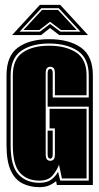

<svg xmlns="http://www.w3.org/2000/svg" viewBox="-20 -765 410 794"><path d="M143 9Q103 9 72 -7Q41 -23 24 -61Q7 -99 7 -165V-453Q7 -535 55 -569Q103 -603 183 -603Q265 -603 314.5 -568.5Q364 -534 364 -453V0H215L212 -16Q199 -5 182.5 2Q166 9 143 9ZM143 -9Q175 -9 193 -23Q211 -37 220 -55L229 -18H347V-324H177V-462Q177 -480 188 -480Q198 -480 198 -462V-362H347V-453Q347 -524 301.5 -554.5Q256 -585 183 -585Q111 -585 67.5 -554.5Q24 -524 24 -453V-165Q24 -77 57 -43Q90 -9 143 -9ZM143 -18Q92 -18 62.5 -50.5Q33 -83 33 -165V-453Q33 -520 74 -548Q115 -576 183 -576Q252 -576 295 -548Q338 -520 338 -453V-371H207V-462Q207 -478 201.5 -483.5Q196 -489 188 -489Q180 -489 174.5 -483.5Q169 -478 169 -462V-127Q169 -111 174.5 -105.5Q180 -100 188 -100Q196 -100 201.5 -105.5Q207 -111 207 -127V-234H185V-315H338V-27H236L224 -84Q216 -62 198 -40Q180 -18 143 -18ZM188 -109Q177 -109 177 -127V-225H198V-127Q198 -109 188 -109ZM145 -745H229L344 -620H225L187 -649L150 -620H30ZM61 -634H145L187 -666L230 -634H313L223 -731H151ZM77 -641 154 -724H220L297 -641H232L187 -675L143 -641Z"/></svg>

Font: Alumni Sans Collegiate One
Style: Regular
Weight: 400
Designer: Robert E. Leuschke
Foundry: Robert E. Leuschke
Version: Version 1.100